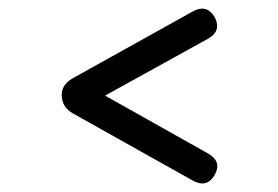

<svg xmlns="http://www.w3.org/2000/svg" viewBox="-20 -551 649 448"><path d="M481 -143C492.5 -163.5 487.5 -179.5 467 -192C467 -192 200 -342 200 -342C200 -342 200 -314 200 -314C200 -314 466 -461 466 -461C466 -461 466 -461 466 -461C487 -473 492 -489.5 481 -511C481 -511 481 -511 481 -511C468.5 -531.5 452 -536 431 -525C431 -525 149 -368 149 -368C149 -368 149 -368 149 -368C132.5 -358.5 124 -345.5 124 -330C124 -330 124 -330 124 -330C124 -311 132.5 -296.5 149 -287C149 -287 431 -129 431 -129C431 -129 431 -129 431 -129C452.5 -117.5 469.5 -122.5 481 -143C481 -143 481 -143 481 -143Z"/></svg>

Font: Jura-Fortis-Bold
Style: Bold
Weight: 500
Designer: Daniel Johnson, Alexei Vanyashin, Mirko Velimirovic
Foundry: Daniel Johnson
Version: ""